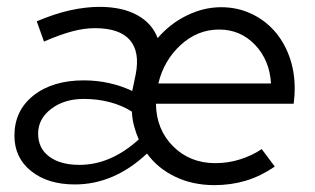

<svg xmlns="http://www.w3.org/2000/svg" viewBox="-20 -530 916 559"><path d="M198 7Q119 7 70.5 -32Q22 -71 22 -135Q22 -208 77.5 -252Q133 -296 224 -296Q262 -296 298 -288Q334 -280 365 -265L375 -313Q388 -379 358 -413.5Q328 -448 256 -448Q225 -448 189.5 -438.5Q154 -429 108 -409L87 -468Q139 -490 184 -500Q229 -510 270 -510Q336 -510 379.5 -486Q423 -462 439 -419Q475 -461 524 -485Q573 -509 624 -509Q670 -509 709.5 -491Q749 -473 777.5 -441.5Q806 -410 822 -366.5Q838 -323 838 -273Q838 -263 837.5 -253.5Q837 -244 835 -228H434Q435 -153 484 -104Q533 -55 607 -55Q644 -55 679 -66Q714 -77 742 -96L780 -45Q739 -17 696 -4Q653 9 604 9Q541 9 490 -15.5Q439 -40 408 -83Q360 -38 307.5 -15.5Q255 7 198 7ZM618 -444Q555 -444 506 -399Q457 -354 441 -287H769Q765 -355 722.5 -399.5Q680 -444 618 -444ZM91 -141Q91 -98 123.5 -74Q156 -50 211 -50Q257 -50 300 -68.5Q343 -87 384 -124Q376 -142 370.5 -162.5Q365 -183 364 -205Q336 -223 300 -232.5Q264 -242 224 -242Q167 -242 129 -213Q91 -184 91 -141Z"/></svg>

Font: Red Hat Display
Style: Italic
Weight: 400
Italic angle: -12°
Designer: Pentagram / MCKL
Foundry: Pentagram / MCKL
Version: Version 1.003; Red Hat Display Italic